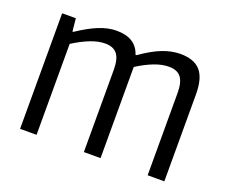

<svg xmlns="http://www.w3.org/2000/svg" viewBox="-95 -697 996 843"><g transform="rotate(20 402.5 -275.0)"><path d="M67 -540H131L137 -480H141Q195 -516 237.5 -533Q280 -550 319 -550Q409 -550 432 -479H437Q491 -517 534 -533.5Q577 -550 617 -550Q681 -550 711 -516Q741 -482 741 -406V0H663V-384Q663 -435 645 -457.5Q627 -480 589 -480Q557 -480 520.5 -466Q484 -452 443 -426V0H365V-384Q365 -435 347 -457.5Q329 -480 291 -480Q259 -480 222 -465.5Q185 -451 144 -425V0H67Z"/></g></svg>

Font: Encode Sans Condensed
Style: Regular
Weight: 400
Designer: Pablo Impallari, Andres Torresi
Foundry: Pablo Impallari, Andres Torresi
Version: Version 1.000; ttfautohint (v1.00) -l 8 -r 50 -G 200 -x 14 -